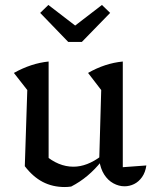

<svg xmlns="http://www.w3.org/2000/svg" viewBox="-20 -745 614 774"><path d="M475 -71 570 -78Q566 -50 552.5 -31Q539 -12 520.5 -3Q502 6 482 6Q459 6 437 -6Q415 -18 400 -41.5Q385 -65 380 -100L388 -382L335 -451Q403 -490 475 -497ZM267 7Q260 8 253.5 8.5Q247 9 241 9Q192 9 152.5 -11.5Q113 -32 80 -75L160 -121Q215 -73 276 -73Q331 -73 388 -116L390 -96Q363 -62 332.5 -36.5Q302 -11 267 7ZM80 -75 90 -382 36 -451Q106 -490 176 -497V-88ZM255 -576 142 -693 175 -725 283 -642 391 -725 424 -693 310 -576Z"/></svg>

Font: Piazzolla 24pt Medium
Style: Regular
Weight: 500
Designer: Juan Pablo del Peral
Foundry: Huerta Tipografica
Version: Version 2.005